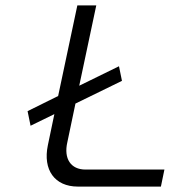

<svg xmlns="http://www.w3.org/2000/svg" viewBox="-20 -690 640 710"><path d="M82 -279 93 -225 181 -268 157 -153C138 -62 182 0 268 0H575L588 -63H296C242 -63 215 -103 229 -164L259 -307L431 -391L420 -445L273 -373L336 -670H266L195 -335Z"/></svg>

Font: LT Wave Mono Light
Style: Italic
Weight: 300
Designer: Daniel Lyons
Version: Version 2.5 (Glyphs App)